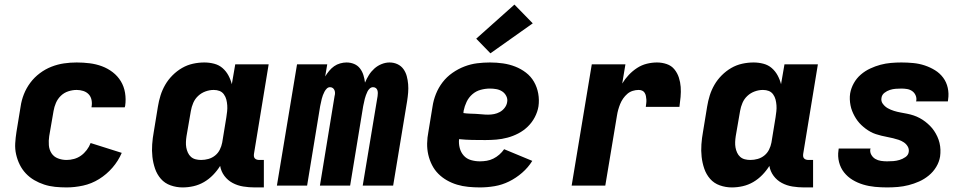

<svg xmlns="http://www.w3.org/2000/svg" viewBox="-20 -811 4240 839"><path d="M271 8Q245 8 220.5 5.5Q196 3 173 -4.5Q150 -12 129.5 -24Q109 -36 93 -53Q77 -70 66.5 -91Q56 -112 50.5 -136Q45 -160 46.5 -185Q48 -210 52 -235L70 -345Q74 -373 84.5 -399.5Q95 -426 112.5 -449.5Q130 -473 154 -491Q178 -509 205 -519.5Q232 -530 259.5 -534Q287 -538 315 -538Q344 -538 372 -534.5Q400 -531 425.5 -521.5Q451 -512 472.5 -495.5Q494 -479 508 -456Q522 -433 526.5 -405Q531 -377 527 -349Q526 -347 526 -345.5Q526 -344 525 -342H380Q380 -342 380 -343Q380 -344 380 -344Q383 -359 380 -374Q377 -389 367.5 -399Q358 -409 344 -413.5Q330 -418 315 -418Q297 -418 278.5 -412Q260 -406 246 -392.5Q232 -379 224.5 -361.5Q217 -344 214 -326L195 -216Q192 -196 193.5 -176.5Q195 -157 205 -141.5Q215 -126 233 -119Q251 -112 271 -112Q287 -112 303.5 -116.5Q320 -121 334 -131Q348 -141 359 -155.5Q370 -170 376 -186L512 -143Q497 -108 471.5 -78.5Q446 -49 413 -28.5Q380 -8 343 0Q306 8 271 8Z M778 8Q751 8 725.5 -1Q700 -10 683 -29.5Q666 -49 657.5 -74Q649 -99 646 -125.5Q643 -152 645 -180Q647 -208 652 -235L670 -345Q674 -370 681.5 -394Q689 -418 702 -440.5Q715 -463 734 -482Q753 -501 775.5 -514Q798 -527 823 -532.5Q848 -538 873 -538Q895 -538 916 -532.5Q937 -527 952.5 -513.5Q968 -500 978 -481.5Q988 -463 993 -443L1008 -530H1154L1090 -140Q1089 -134 1089.5 -128.5Q1090 -123 1093.5 -119Q1097 -115 1102.5 -113.5Q1108 -112 1113 -112H1133V8H1093Q1068 8 1043 4Q1018 0 996.5 -11.5Q975 -23 960.5 -42.5Q946 -62 942 -86Q929 -65 911 -46.5Q893 -28 871.5 -15.5Q850 -3 826 2.5Q802 8 778 8ZM859 -112Q875 -112 891 -116.5Q907 -121 920 -131.5Q933 -142 940.5 -157Q948 -172 951 -188L969 -298Q971 -311 972.5 -324.5Q974 -338 973 -351Q972 -364 969 -376Q966 -388 958.5 -398.5Q951 -409 939.5 -413.5Q928 -418 914 -418Q896 -418 878 -411.5Q860 -405 846 -392Q832 -379 824.5 -361.5Q817 -344 814 -326L795 -216Q793 -203 792.5 -190.5Q792 -178 794 -166.5Q796 -155 801 -144Q806 -133 814.5 -125.5Q823 -118 834.5 -115Q846 -112 859 -112Z M1190 0 1278 -530H1410L1401 -477Q1409 -490 1418.5 -501.5Q1428 -513 1440 -521.5Q1452 -530 1466.5 -534Q1481 -538 1494 -538Q1512 -538 1527.5 -531.5Q1543 -525 1553 -512Q1563 -499 1568 -483Q1573 -467 1575 -450Q1582 -467 1592 -483Q1602 -499 1616 -511.5Q1630 -524 1647.5 -531Q1665 -538 1682 -538Q1701 -538 1717 -530.5Q1733 -523 1743 -509Q1753 -495 1757.5 -478Q1762 -461 1763.5 -443Q1765 -425 1763.5 -406.5Q1762 -388 1759 -369L1698 0H1565L1630 -391Q1631 -398 1631 -404.5Q1631 -411 1629 -417Q1627 -423 1622 -426.5Q1617 -430 1610 -430Q1602 -430 1595.5 -424Q1589 -418 1585.5 -410.5Q1582 -403 1579 -395Q1576 -387 1574 -379Q1572 -371 1570.5 -363Q1569 -355 1567 -347L1510 0H1378L1442 -391Q1444 -398 1444 -404.5Q1444 -411 1441.5 -417Q1439 -423 1434 -426.5Q1429 -430 1422 -430Q1414 -430 1408 -424Q1402 -418 1398 -410.5Q1394 -403 1391 -395Q1388 -387 1386 -379Q1384 -371 1382.5 -363Q1381 -355 1379 -347L1322 0Z M2077 8Q2052 8 2026.5 5.5Q2001 3 1977.5 -4Q1954 -11 1933 -23Q1912 -35 1895.5 -51.5Q1879 -68 1868 -89.5Q1857 -111 1851.5 -135Q1846 -159 1846.5 -184.5Q1847 -210 1852 -235L1870 -345Q1874 -373 1885 -400.5Q1896 -428 1914 -451.5Q1932 -475 1957 -492.5Q1982 -510 2009.5 -520.5Q2037 -531 2065 -534.5Q2093 -538 2121 -538Q2150 -538 2178 -534Q2206 -530 2231.5 -520Q2257 -510 2278.5 -493.5Q2300 -477 2313.5 -453.5Q2327 -430 2332 -402Q2337 -374 2333 -346Q2329 -322 2317 -299Q2305 -276 2286.5 -258Q2268 -240 2245 -228Q2222 -216 2197.5 -209.5Q2173 -203 2149 -201Q2125 -199 2101 -199Q2072 -199 2043.5 -199.5Q2015 -200 1986 -203Q1984 -183 1989 -164Q1994 -145 2006.5 -131Q2019 -117 2038 -111.5Q2057 -106 2077 -106Q2092 -106 2107 -108.5Q2122 -111 2136 -118Q2150 -125 2162 -135.5Q2174 -146 2183 -159L2306 -108Q2288 -79 2261.5 -56Q2235 -33 2204.5 -18Q2174 -3 2141.5 2.5Q2109 8 2077 8ZM2113 -310Q2126 -310 2139 -312.5Q2152 -315 2164 -321.5Q2176 -328 2185 -339.5Q2194 -351 2196 -364Q2199 -378 2192.5 -391Q2186 -404 2174.5 -411.5Q2163 -419 2149 -421.5Q2135 -424 2121 -424Q2101 -424 2080.5 -418.5Q2060 -413 2044 -399Q2028 -385 2019 -366Q2010 -347 2006 -327L2005 -317Q2018 -315 2031.5 -314.5Q2045 -314 2058.5 -313.5Q2072 -313 2085.5 -311.5Q2099 -310 2113 -310ZM2123 -578 2061 -642 2228 -791 2308 -709Z M2478 0 2566 -530H2713L2699 -446Q2711 -466 2727.5 -483.5Q2744 -501 2764 -514Q2784 -527 2806.5 -532.5Q2829 -538 2851 -538Q2873 -538 2893.5 -531Q2914 -524 2927 -508Q2940 -492 2946.5 -472Q2953 -452 2954.5 -431Q2956 -410 2954 -387.5Q2952 -365 2949 -344H2802Q2803 -352 2804 -360Q2805 -368 2804.5 -376Q2804 -384 2802.5 -391.5Q2801 -399 2797 -405.5Q2793 -412 2786 -415Q2779 -418 2771 -418Q2758 -418 2745 -414Q2732 -410 2721.5 -401Q2711 -392 2703 -380.5Q2695 -369 2690 -356.5Q2685 -344 2681.5 -331.5Q2678 -319 2676 -306L2625 0Z M3178 8Q3151 8 3125.5 -1Q3100 -10 3083 -29.5Q3066 -49 3057.5 -74Q3049 -99 3046 -125.5Q3043 -152 3045 -180Q3047 -208 3052 -235L3070 -345Q3074 -370 3081.5 -394Q3089 -418 3102 -440.5Q3115 -463 3134 -482Q3153 -501 3175.5 -514Q3198 -527 3223 -532.5Q3248 -538 3273 -538Q3295 -538 3316 -532.5Q3337 -527 3352.5 -513.5Q3368 -500 3378 -481.5Q3388 -463 3393 -443L3408 -530H3554L3490 -140Q3489 -134 3489.5 -128.5Q3490 -123 3493.5 -119Q3497 -115 3502.5 -113.5Q3508 -112 3513 -112H3533V8H3493Q3468 8 3443 4Q3418 0 3396.5 -11.5Q3375 -23 3360.5 -42.5Q3346 -62 3342 -86Q3329 -65 3311 -46.5Q3293 -28 3271.5 -15.5Q3250 -3 3226 2.5Q3202 8 3178 8ZM3259 -112Q3275 -112 3291 -116.5Q3307 -121 3320 -131.5Q3333 -142 3340.5 -157Q3348 -172 3351 -188L3369 -298Q3371 -311 3372.5 -324.5Q3374 -338 3373 -351Q3372 -364 3369 -376Q3366 -388 3358.5 -398.5Q3351 -409 3339.5 -413.5Q3328 -418 3314 -418Q3296 -418 3278 -411.5Q3260 -405 3246 -392Q3232 -379 3224.5 -361.5Q3217 -344 3214 -326L3195 -216Q3193 -203 3192.5 -190.5Q3192 -178 3194 -166.5Q3196 -155 3201 -144Q3206 -133 3214.5 -125.5Q3223 -118 3234.5 -115Q3246 -112 3259 -112Z M3856 8Q3830 8 3803.5 5.5Q3777 3 3752 -4.5Q3727 -12 3705.5 -25Q3684 -38 3668.5 -57.5Q3653 -77 3646.5 -102.5Q3640 -128 3644 -154Q3644 -156 3644.5 -158Q3645 -160 3645 -162H3784Q3784 -161 3784 -160.5Q3784 -160 3783 -159Q3781 -146 3787.5 -134.5Q3794 -123 3805 -116.5Q3816 -110 3829.5 -108Q3843 -106 3856 -106Q3870 -106 3883.5 -107Q3897 -108 3910.5 -112Q3924 -116 3936.5 -124.5Q3949 -133 3951 -147Q3951 -147 3951 -147Q3951 -147 3951 -147Q3953 -160 3946.5 -171Q3940 -182 3929.5 -189Q3919 -196 3907 -200Q3895 -204 3882.5 -207Q3870 -210 3857 -212.5Q3844 -215 3831.5 -218Q3819 -221 3807 -225Q3795 -229 3784 -235Q3773 -241 3763 -248.5Q3753 -256 3744 -264.5Q3735 -273 3727.5 -283Q3720 -293 3714 -304Q3708 -315 3703.5 -326.5Q3699 -338 3696.5 -351Q3694 -364 3693.5 -377Q3693 -390 3695 -403Q3699 -426 3711 -447.5Q3723 -469 3741.5 -485Q3760 -501 3782.5 -511.5Q3805 -522 3827.5 -528Q3850 -534 3873 -536Q3896 -538 3919 -538Q3945 -538 3971 -535.5Q3997 -533 4021 -525Q4045 -517 4066 -504Q4087 -491 4101.5 -471.5Q4116 -452 4121.5 -427Q4127 -402 4123 -376Q4123 -374 4122.5 -372Q4122 -370 4122 -368H3983Q3983 -369 3983.5 -369.5Q3984 -370 3984 -371Q3986 -383 3981 -394.5Q3976 -406 3966 -413Q3956 -420 3943.5 -422Q3931 -424 3919 -424Q3906 -424 3893.5 -423Q3881 -422 3868.5 -418Q3856 -414 3845 -405.5Q3834 -397 3832 -384Q3829 -369 3838 -357Q3847 -345 3859.5 -338Q3872 -331 3886.5 -326.5Q3901 -322 3915 -319.5Q3929 -317 3944 -314Q3959 -311 3972.5 -306.5Q3986 -302 3999 -295Q4012 -288 4023 -279.5Q4034 -271 4044 -261Q4054 -251 4062 -239Q4070 -227 4076 -214Q4082 -201 4085.5 -186.5Q4089 -172 4089.5 -157Q4090 -142 4088 -127Q4084 -103 4071 -81.5Q4058 -60 4038.5 -44Q4019 -28 3996.5 -18Q3974 -8 3950.5 -2Q3927 4 3903.5 6Q3880 8 3856 8Z"/></svg>

Font: Iosevka Curly Heavy Extended
Style: Italic
Weight: 900
Width: 7
Italic angle: -9°
Monospace: yes
Designer: Belleve Invis
Foundry: Belleve Invis
Version: Version 11.1.0; ttfautohint (v1.8.3)